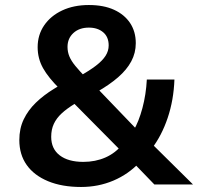

<svg xmlns="http://www.w3.org/2000/svg" viewBox="-20 -735 789 765"><path d="M303 10Q227 10 171.5 -13Q116 -36 86.5 -77.5Q57 -119 57 -177Q57 -223 74.5 -259.5Q92 -296 123 -326Q154 -356 195 -381L234 -405L219 -380Q173 -425 151.5 -463.5Q130 -502 130 -547Q130 -596 156 -634Q182 -672 228 -693.5Q274 -715 334 -715Q393 -715 434.5 -696Q476 -677 498.5 -643Q521 -609 521 -563Q521 -524 503 -490.5Q485 -457 450.5 -427Q416 -397 365 -368L359 -392L529 -215L511 -213Q533 -250 547.5 -304.5Q562 -359 565 -418H675Q672 -336 648 -265Q624 -194 584 -142L576 -171L749 0H595L510 -88H536Q492 -41 432 -15.5Q372 10 303 10ZM312 -90Q360 -90 400 -107.5Q440 -125 468 -160V-128L257 -341L308 -339L277 -321Q246 -302 225.5 -283Q205 -264 194.5 -241.5Q184 -219 184 -190Q184 -142 218 -116Q252 -90 312 -90ZM334 -625Q296 -625 272.5 -603.5Q249 -582 249 -548Q249 -528 256.5 -510Q264 -492 280.5 -472Q297 -452 323 -425L297 -431Q337 -454 362.5 -473.5Q388 -493 400.5 -512.5Q413 -532 413 -554Q413 -588 391 -606.5Q369 -625 334 -625Z"/></svg>

Font: Nunito Sans 9pt
Style: Bold
Weight: 700
Version: Version 3.101;gftools[0.9.27]